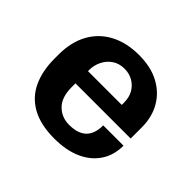

<svg xmlns="http://www.w3.org/2000/svg" viewBox="-128 -684 856 856"><g transform="rotate(45 300.0 -255.5)"><path d="M302 10Q216 10 160 -21Q104 -52 77.5 -109Q51 -166 51 -243V-268Q51 -347 82 -403.5Q113 -460 170.5 -490.5Q228 -521 307 -521Q380 -521 432.5 -493.5Q485 -466 514 -416.5Q543 -367 543 -301V-231H195V-207Q195 -144 226.5 -112Q258 -80 306 -80Q360 -80 387.5 -106Q415 -132 415 -186H543Q543 -125 513 -81Q483 -37 429.5 -13.5Q376 10 302 10ZM196 -309H409V-323Q409 -355 396 -379Q383 -403 359 -417.5Q335 -432 304 -432Q270 -432 246 -415.5Q222 -399 209 -372.5Q196 -346 196 -317Z"/></g></svg>

Font: Chivo Mono SemiBold
Style: Regular
Weight: 600
Monospace: yes
Designer: Hector Gatti
Foundry: Omnibus-Type
Version: Version 1.008